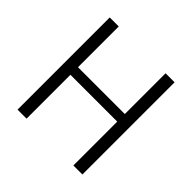

<svg xmlns="http://www.w3.org/2000/svg" viewBox="-165 -790 941 941"><g transform="rotate(45 306.0 -319.5)"><path d="M143.5 -639V0H81V-639ZM530.5 -639V0H468V-639ZM117 -304V-356.5H494V-304Z"/></g></svg>

Font: Anek Kannada Light
Style: Regular
Weight: 300
Designer: Vaishnavi Murthy, Maithili Shingre (Kannada) & Yesha Goshar (Latin)
Foundry: Ek Type
Version: Version 1.003